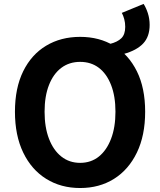

<svg xmlns="http://www.w3.org/2000/svg" viewBox="-20 -941 810 975"><path d="M609.3 -667.3 538.5 -718Q576.7 -727.6 596.3 -746.9Q615.9 -766.1 615.9 -804.6Q615.9 -825.4 610.9 -844Q605.8 -862.6 598.6 -875.6L709.2 -921.1Q721.6 -902.3 730.8 -874.1Q739.9 -845.8 739.9 -814.4Q739.9 -754.8 706.8 -719.9Q673.6 -685 609.3 -667.3ZM387 13.8Q289.3 13.8 214.5 -32.8Q139.7 -79.4 97.8 -166.4Q55.9 -253.3 55.9 -373.6Q55.9 -494 97.8 -579.1Q139.7 -664.2 214.5 -709Q289.3 -753.8 387 -753.8Q484.7 -753.8 559 -708.6Q633.3 -663.4 675.2 -578.7Q717.1 -494 717.1 -373.6Q717.1 -253.3 675.2 -166.4Q633.3 -79.4 559 -32.8Q484.7 13.8 387 13.8ZM387 -114Q442.1 -114 482 -146Q521.8 -178 544 -236.3Q566.3 -294.5 566.3 -373.6Q566.3 -452.6 544 -509.5Q521.8 -566.4 482 -596.6Q442.1 -626.8 387 -626.8Q332 -626.8 291.6 -596.6Q251.1 -566.4 228.8 -509.5Q206.4 -452.6 206.4 -373.6Q206.4 -294.5 228.8 -236.3Q251.1 -178 291.6 -146Q332 -114 387 -114Z"/></svg>

Font: Shanggu Sans SC VF
Style: Regular
Weight: 250
Designer: GuiWonder
Version: Version 1.021